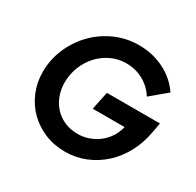

<svg xmlns="http://www.w3.org/2000/svg" viewBox="-155 -884 1092 1070"><g transform="rotate(30 391.0 -348.5)"><path d="M754 -322Q741 -250 708 -188.5Q675 -127 626 -82.5Q577 -38 516 -13Q455 12 386 12Q315 12 255 -13Q195 -38 151 -81.5Q107 -125 82 -184.5Q57 -244 57 -313Q57 -392 88 -464Q119 -536 172 -590.5Q225 -645 296.5 -677Q368 -709 448 -709Q537 -709 611 -672Q685 -635 731 -568Q705 -546 679.5 -525Q654 -504 628 -482Q598 -531 548 -558.5Q498 -586 438 -586Q386 -586 341 -564.5Q296 -543 263 -507Q230 -471 211 -423Q192 -375 192 -321Q192 -279 206 -240.5Q220 -202 246 -173Q272 -144 310.5 -126.5Q349 -109 398 -109Q433 -109 466.5 -120.5Q500 -132 528 -153Q556 -174 576.5 -204.5Q597 -235 606 -273H401Q407 -302 413 -331Q419 -360 425 -389H766Q763 -372 760.5 -355.5Q758 -339 754 -322Z"/></g></svg>

Font: Rosa Sans SemiBold
Style: Italic
Weight: 600
Italic angle: -12°
Designer: Pentagram / MCKL
Foundry: Pentagram / MCKL
Version: Version 1.005;September 16, 2019;FontCreator 11.5.0.2425 64-